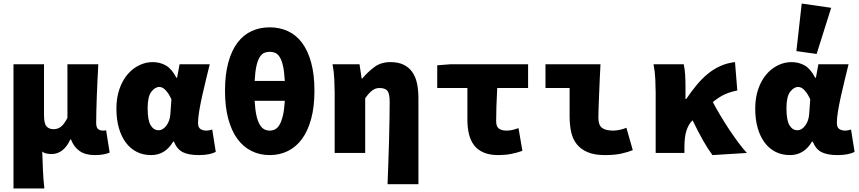

<svg xmlns="http://www.w3.org/2000/svg" viewBox="-20 -862 4840 1082"><path d="M56 200V-500H228V-214Q228 -166 242 -150Q256 -134 282 -134Q308 -134 326 -150Q344 -166 360 -198V-500H534Q532 -459 529.5 -412Q527 -365 525.5 -320Q524 -275 523 -235.5Q522 -196 522 -170Q522 -144 532.5 -135Q543 -126 560 -126Q565 -126 568.5 -126Q572 -126 578 -128L598 -2Q584 4 563 8Q542 12 514 12Q461 12 428.5 -11Q396 -34 380 -76H376Q359 -37 332 -15.5Q305 6 272 6Q258 6 243.5 3.5Q229 1 218 -8Q220 46 222 96Q224 146 230 200Z M832 12Q787 12 751 -6Q715 -24 689.5 -58Q664 -92 650 -140.5Q636 -189 636 -250Q636 -311 653 -360Q670 -409 698.5 -442.5Q727 -476 764 -494Q801 -512 840 -512Q882 -512 915 -493Q948 -474 974 -424H978L992 -500H1162Q1152 -459 1140.5 -412Q1129 -365 1119 -320Q1109 -275 1102.5 -235.5Q1096 -196 1096 -170Q1096 -144 1109.5 -135Q1123 -126 1144 -126Q1158 -126 1176 -132L1196 -6Q1181 2 1157 7Q1133 12 1100 12Q1044 12 1011 -4Q978 -20 960 -64H956Q911 12 832 12ZM874 -128Q898 -128 917.5 -154Q937 -180 940 -218L946 -302Q933 -332 915 -352Q897 -372 878 -372Q854 -372 833 -345Q812 -318 812 -252Q812 -184 829 -156Q846 -128 874 -128Z M1500 12Q1444 12 1397.5 -11Q1351 -34 1318 -79Q1285 -124 1266.5 -192Q1248 -260 1248 -350Q1248 -442 1266.5 -509.5Q1285 -577 1318 -621Q1351 -665 1397.5 -686.5Q1444 -708 1500 -708Q1556 -708 1602.5 -686.5Q1649 -665 1682 -621Q1715 -577 1733.5 -509.5Q1752 -442 1752 -350Q1752 -260 1733.5 -192Q1715 -124 1682 -79Q1649 -34 1602.5 -11Q1556 12 1500 12ZM1500 -570Q1484 -570 1470 -564.5Q1456 -559 1444.5 -541.5Q1433 -524 1425.5 -492Q1418 -460 1415 -406H1585Q1582 -460 1574.5 -492Q1567 -524 1555.5 -541.5Q1544 -559 1530 -564.5Q1516 -570 1500 -570ZM1500 -126Q1516 -126 1530 -133Q1544 -140 1555 -158.5Q1566 -177 1574 -209.5Q1582 -242 1585 -294H1415Q1418 -242 1425.5 -209.5Q1433 -177 1444.5 -158.5Q1456 -140 1470 -133Q1484 -126 1500 -126Z M2164 176Q2166 118 2168.5 53.5Q2171 -11 2172.5 -73.5Q2174 -136 2175 -191.5Q2176 -247 2176 -286Q2176 -334 2163.5 -350Q2151 -366 2118 -366Q2095 -366 2076 -351Q2057 -336 2038 -308V0H1866V-340Q1866 -370 1864 -414Q1862 -458 1854 -500H2006L2018 -420H2022Q2053 -457 2090 -484.5Q2127 -512 2180 -512Q2224 -512 2254 -497.5Q2284 -483 2303 -456.5Q2322 -430 2330 -392Q2338 -354 2338 -308V176Z M2788 12Q2739 12 2705.5 -2.5Q2672 -17 2652 -43Q2632 -69 2623 -105.5Q2614 -142 2614 -186V-366H2444V-494L2520 -500H2956V-366H2782Q2779 -312 2777.5 -262Q2776 -212 2776 -180Q2776 -148 2792 -137Q2808 -126 2834 -126Q2850 -126 2864.5 -129Q2879 -132 2902 -140L2924 -12Q2894 -1 2860 5.5Q2826 12 2788 12Z M3390 12Q3331 12 3292.5 -4Q3254 -20 3231 -48.5Q3208 -77 3199 -117Q3190 -157 3190 -206V-366H3054V-500H3364Q3362 -462 3360 -419.5Q3358 -377 3356.5 -336.5Q3355 -296 3353.5 -260Q3352 -224 3352 -200Q3352 -157 3372.5 -141.5Q3393 -126 3436 -126Q3450 -126 3471 -130Q3492 -134 3510 -142L3546 -16Q3520 -5 3482 3.5Q3444 12 3390 12Z M3995 12Q3969 -23 3942 -70.5Q3915 -118 3883 -184L3880 -181Q3860 -161 3848.5 -126Q3837 -91 3837 -31V0H3675V-340Q3675 -370 3673 -414Q3671 -458 3663 -500H3833Q3839 -474 3841 -442Q3843 -410 3843 -374V-304H3847Q3874 -344 3903.5 -380Q3933 -416 3966.5 -444Q4000 -472 4038.5 -489.5Q4077 -507 4122 -512L4135 -352Q4098 -345 4067 -331.5Q4036 -318 3997 -287Q4016 -251 4039.5 -211.5Q4063 -172 4088.5 -133.5Q4114 -95 4139.5 -60.5Q4165 -26 4189 0Z M4432 12Q4387 12 4351 -6Q4315 -24 4289.5 -58Q4264 -92 4250 -140.5Q4236 -189 4236 -250Q4236 -311 4253 -360Q4270 -409 4298.5 -442.5Q4327 -476 4364 -494Q4401 -512 4440 -512Q4482 -512 4515 -493Q4548 -474 4574 -424H4578L4592 -500H4762Q4752 -459 4740.5 -412Q4729 -365 4719 -320Q4709 -275 4702.5 -235.5Q4696 -196 4696 -170Q4696 -144 4709.5 -135Q4723 -126 4744 -126Q4758 -126 4776 -132L4796 -6Q4781 2 4757 7Q4733 12 4700 12Q4644 12 4611 -4Q4578 -20 4560 -64H4556Q4511 12 4432 12ZM4474 -128Q4498 -128 4517.5 -154Q4537 -180 4540 -218L4546 -302Q4533 -332 4515 -352Q4497 -372 4478 -372Q4454 -372 4433 -345Q4412 -318 4412 -252Q4412 -184 4429 -156Q4446 -128 4474 -128ZM4582 -558 4468 -574 4498 -842 4664 -818Z"/></svg>

Font: Source Code Pro Black
Style: Regular
Weight: 900
Monospace: yes
Designer: Paul D. Hunt, Teo Tuominen
Foundry: Adobe Systems Incorporated
Version: Version 2.030;PS 1.000;hotconv 16.6.51;makeotf.lib2.5.65220